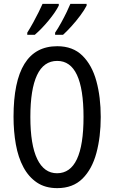

<svg xmlns="http://www.w3.org/2000/svg" viewBox="-20 -963 590 993"><path d="M501 -358Q501 -255 478.5 -171.5Q456 -88 406.5 -39Q357 10 276 10Q214 10 171 -19Q128 -48 101 -98.5Q74 -149 62 -216Q50 -283 50 -359Q50 -724 276 -724Q357 -724 406.5 -675Q456 -626 478.5 -543.5Q501 -461 501 -358ZM137 -358Q137 -214 172.5 -140.5Q208 -67 275 -67Q412 -67 412 -358Q412 -648 276 -648Q206 -648 171.5 -574.5Q137 -501 137 -358ZM428 -934Q417 -912 395.5 -883Q374 -854 349.5 -827Q325 -800 306 -783H265V-794Q280 -816 296 -845Q312 -874 325 -901Q338 -928 344 -943H428ZM284 -934Q267 -900 231.5 -857Q196 -814 160 -783H121V-794Q136 -818 151.5 -846Q167 -874 180 -900.5Q193 -927 200 -943H284Z"/></svg>

Font: Noto Sans Sinhala ExtraCondensed
Style: Regular
Weight: 400
Width: 2
Designer: Jelle Bosma - Monotype Design Team
Foundry: Monotype Imaging Inc.
Version: Version 2.006; ttfautohint (v1.8.4.7-5d5b)